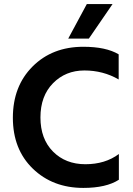

<svg xmlns="http://www.w3.org/2000/svg" viewBox="-20 -912 649 940"><path d="M415 -723H314L405 -892H531ZM388 8Q238 8 140.5 -86.5Q43 -181 43 -335.5Q43 -490 139.5 -586.5Q236 -683 388 -683Q499 -683 561 -646V-523Q485 -567 393 -567Q301 -567 239.5 -504.5Q178 -442 178 -337Q178 -232 239.5 -170Q301 -108 398 -108Q495 -108 562 -158V-32Q500 8 388 8Z"/></svg>

Font: Hind Guntur SemiBold
Style: Regular
Weight: 600
Designer: Manushi Parikh, Hitesh Malaviya
Foundry: Indian Type Foundry
Version: Version 1.000;PS 1.0;hotconv 1.0.86;makeotf.lib2.5.63406; tt